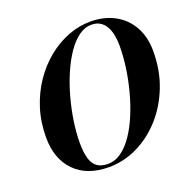

<svg xmlns="http://www.w3.org/2000/svg" viewBox="-135 -891 1022 1032"><g transform="rotate(-20 376.5 -375.0)"><path d="M317.5 10Q191.5 10 121.9 -61.5Q52.2 -133 52.2 -255Q52.2 -343 76.7 -419.9Q101.3 -496.8 144 -559.3Q186.8 -621.8 242.3 -666.8Q297.8 -711.8 360.5 -735.9Q423.3 -760 487.3 -760Q566.3 -760 626 -727.8Q685.8 -695.5 719.1 -636Q752.5 -576.5 752.5 -495Q752.5 -385 716.3 -292.7Q680 -200.5 618.3 -132.6Q556.5 -64.7 478.8 -27.4Q401 10 317.5 10ZM317.5 -8.3Q358.5 -8.3 394.8 -34.4Q431 -60.5 461.7 -105.9Q492.5 -151.3 516.6 -209.5Q540.7 -267.8 557.7 -332.4Q574.7 -397 583.6 -461.9Q592.5 -526.8 592.5 -584.8Q592.5 -616.5 587 -644.9Q581.5 -673.3 569.4 -695Q557.2 -716.8 537 -729.4Q516.8 -742 487.3 -742Q448.8 -742 413.5 -715.9Q378.3 -689.7 347.6 -644.2Q317 -598.7 292.1 -540.6Q267.3 -482.5 249.5 -417.7Q231.8 -353 222.1 -288.1Q212.5 -223.2 212.5 -165.2Q212.5 -113 222.3 -78.1Q232 -43.2 255.1 -25.7Q278.3 -8.3 317.5 -8.3Z"/></g></svg>

Font: Bodoni Moda
Style: Italic
Weight: 400
Italic angle: -13°
Designer: Owen Earl
Foundry: indestructible type
Version: Version 2.005